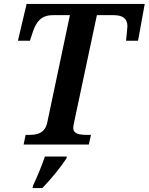

<svg xmlns="http://www.w3.org/2000/svg" viewBox="-20 -734 755 975"><path d="M100 0H431L442 -49H425C383 -49 352 -54 352 -85C352 -91 354 -103 357 -116L472 -657H558C609 -657 627 -635 627 -600C627 -594 621 -537 620 -527H681L715 -714H115L71 -527H132L146 -570C164 -623 188 -657 249 -657H335L220 -112C208 -57 169 -49 127 -49H110ZM148 208 145 221H195C238 177 290 113 317 71L320 61H208C192 109 169 163 148 208Z"/></svg>

Font: Noto Serif SemiBold
Style: Italic
Weight: 600
Italic angle: -12°
Designer: Monotype Design Team
Foundry: Monotype Imaging Inc.
Version: Version 2.014